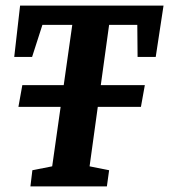

<svg xmlns="http://www.w3.org/2000/svg" viewBox="-20 -668 606 688"><path d="M46 -285 60 -363H499L485 -285ZM89 0 96 -58 167 -72 239 -579H132L95 -464H31L52 -648H566L538 -464H473L472 -579H371L301 -72L371 -58L363 0Z"/></svg>

Font: Faustina Light
Style: Bold Italic
Weight: 700
Italic angle: -8°
Version: Version 1.200